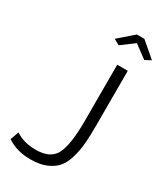

<svg xmlns="http://www.w3.org/2000/svg" viewBox="-226 -1005 944 1104"><g transform="rotate(30 245.5 -453.0)"><path d="M244 -832 342 -917H392L491 -832L452 -811L367 -874L282 -811ZM34 -89Q89 -52 169 -52Q267 -52 299 -116.5Q331 -181 331 -335V-710H401V-349Q401 -278 397 -229Q393 -180 379 -131Q365 -82 340.5 -53.5Q316 -25 273.5 -7Q231 11 171 11Q78 11 14 -33Z"/></g></svg>

Font: Raleway-v4020
Style: Regular
Weight: 400
Designer: Matt McInerney, Pablo Impallari, Rodrigo Fuenzalida
Foundry: Matt McInerney, Pablo Impallari, Rodrigo Fuenzalida
Version: Version 4.020;PS 004.020;hotconv 1.0.88;makeotf.lib2.5.64775